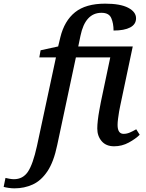

<svg xmlns="http://www.w3.org/2000/svg" viewBox="-160 -790 800 1050"><path d="M-81 240Q-96 240 -113 237.5Q-130 235 -140 232L-130 183Q-122 185 -108.5 187.5Q-95 190 -84 190Q-35 190 -7.5 149.5Q20 109 42 9L146 -476H55L62 -515L158 -536L170 -586Q192 -676 250.5 -723Q309 -770 415 -770Q498 -770 541 -747.5Q584 -725 584 -690Q584 -657 552 -640Q520 -623 461 -623Q461 -662 448.5 -691Q436 -720 395 -720Q306 -720 280 -594L268 -536H566L498 -214Q495 -201 491.5 -181Q488 -161 485.5 -140.5Q483 -120 483 -107Q483 -58 516 -58Q533 -58 549.5 -65Q566 -72 585 -83L604 -53Q582 -31 544.5 -10.5Q507 10 464 10Q420 10 396 -18Q372 -46 372 -87Q372 -106 375 -132.5Q378 -159 383 -186Q388 -213 392 -234L443 -476H255L153 3Q134 95 99.5 146.5Q65 198 19 219Q-27 240 -81 240Z"/></svg>

Font: Noto Serif Medium
Style: Italic
Weight: 500
Italic angle: -12°
Designer: Monotype Design Team
Foundry: Monotype Imaging Inc.
Version: Version 2.014; ttfautohint (v1.8.4.7-5d5b)